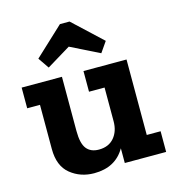

<svg xmlns="http://www.w3.org/2000/svg" viewBox="-104 -772 793 870"><g transform="rotate(-15 292.5 -337.5)"><path d="M437 -557 403 -508 268 -575 156 -507 121 -558 256 -684H301ZM571 0H377V-69Q332 9 232 9Q168 9 121 -29Q74 -67 74 -147V-354H14V-451H203V-197Q203 -138 222.5 -113.5Q242 -89 280 -89Q326 -89 351.5 -119Q377 -149 377 -196V-354H304V-451H506V-97H571Z"/></g></svg>

Font: Zilla Slab Bold
Style: Bold
Weight: 700
Designer: Typotheque.com
Foundry: Typotheque type foundry
Version: Version 1.1; 2017; ttfautohint (v1.6)